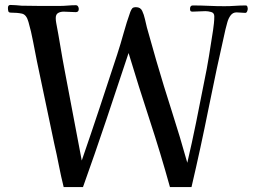

<svg xmlns="http://www.w3.org/2000/svg" viewBox="-20 -753 1040 775"><path d="M980 -717Q980 -713 977.5 -707Q975 -701 970 -701Q961 -701 952.5 -702Q944 -703 935 -703Q920 -703 911 -691Q902 -679 897.5 -662.5Q893 -646 890 -634Q854 -476 822 -316Q790 -156 753 2H666Q628 -135 584 -269Q540 -403 499 -539Q454 -403 408.5 -267.5Q363 -132 315 2H237Q226 -42 217.5 -86Q209 -130 199 -173L129 -506Q121 -545 113.5 -585.5Q106 -626 95 -664Q87 -694 68.5 -698Q50 -702 24 -702Q15 -702 13.5 -708Q12 -714 12 -721Q12 -733 22 -733Q33 -733 44.5 -732Q56 -731 67 -730Q105 -729 143 -729Q181 -729 219 -729Q236 -729 253 -730.5Q270 -732 286 -732Q292 -732 295 -727Q298 -722 298 -717Q298 -704 286 -704Q274 -704 261.5 -705Q249 -706 237 -706Q224 -706 214.5 -700.5Q205 -695 205 -680Q205 -675 205.5 -670Q206 -665 207 -660Q216 -613 224 -564.5Q232 -516 241 -469Q258 -378 275.5 -287Q293 -196 310 -105Q347 -212 382.5 -319Q418 -426 453 -533Q467 -576 479 -619.5Q491 -663 506 -705Q510 -715 514 -719.5Q518 -724 529 -724Q547 -724 554 -709Q561 -694 565 -676Q569 -658 573 -642Q583 -608 592 -575Q601 -542 611 -508Q641 -405 674 -302.5Q707 -200 736 -96Q755 -177 771.5 -258.5Q788 -340 804 -422Q815 -474 823.5 -526.5Q832 -579 840 -631Q842 -645 843.5 -659Q845 -673 845 -687Q845 -701 832.5 -704.5Q820 -708 809 -708Q796 -708 783 -707Q770 -706 757 -706Q750 -706 748.5 -709.5Q747 -713 747 -717Q747 -731 758 -731Q790 -731 822 -729.5Q854 -728 886 -728Q908 -728 929 -729.5Q950 -731 972 -731Q977 -731 978.5 -726Q980 -721 980 -717Z"/></svg>

Font: Kaisei HarunoUmi
Style: Regular
Weight: 400
Designer: Font-Kai, 金井和夫
Foundry: KAZUO KANAI
Version: Version 5.003